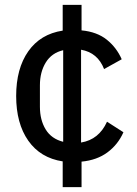

<svg xmlns="http://www.w3.org/2000/svg" viewBox="-20 -650 561 784"><path d="M236 114V9Q145 -5 95.5 -75.5Q46 -146 46 -258Q46 -370 95.5 -440.5Q145 -511 236 -525V-630H313V-526Q376 -520 416 -488Q456 -456 477 -408L405 -368Q379 -435 311 -447V-68Q384 -80 417 -153L484 -110Q462 -60 419 -28Q376 4 313 10V114ZM143 -214Q143 -160 166.5 -121.5Q190 -83 238 -71V-445Q191 -434 167 -395Q143 -356 143 -302Z"/></svg>

Font: IBM Plex Sans Hebrew Text
Style: Regular
Weight: 450
Designer: Mike Abbink, Paul van der Laan, Pieter van Rosmalen, Yanek Iontef
Foundry: Bold Monday
Version: Version 1.2